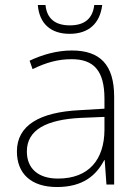

<svg xmlns="http://www.w3.org/2000/svg" viewBox="-20 -742 561 772"><path d="M391 -722H359C353 -670 323 -640 261 -640C200 -640 168 -669 163 -722H132C138 -648 183 -606 260 -606C337 -606 382 -648 391 -722ZM269 -539C208 -539 150 -522 99 -498L111 -464C166 -491 214 -504 268 -504C356 -504 400 -459 400 -345V-305L300 -299C139 -291 48 -238 48 -133C48 -44 105 10 209 10C314 10 367 -37 399 -98H401L408 0H439V-353C439 -482 382 -539 269 -539ZM304 -268 400 -272V-219C399 -101 338 -24 213 -24C134 -24 88 -64 88 -133C88 -221 168 -261 304 -268Z"/></svg>

Font: Noto Sans Myanmar UI ExtraLight
Style: Regular
Weight: 200
Designer: Monotype Design Team
Foundry: Monotype Imaging Inc.
Version: Version 2.103